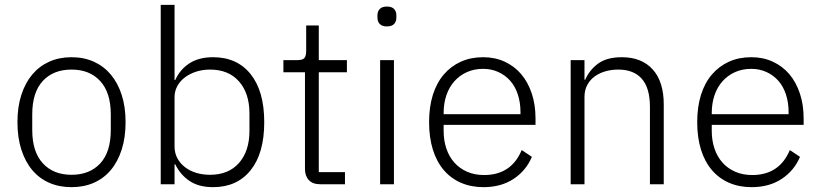

<svg xmlns="http://www.w3.org/2000/svg" viewBox="-20 -760 3387 792"><path d="M275 12Q224 12 183 -6Q142 -24 113 -58.5Q84 -93 68 -143Q52 -193 52 -256Q52 -319 68 -368.5Q84 -418 113 -452.5Q142 -487 183 -505.5Q224 -524 275 -524Q326 -524 367 -505.5Q408 -487 437 -452.5Q466 -418 482 -368.5Q498 -319 498 -256Q498 -193 482 -143Q466 -93 437 -58.5Q408 -24 367 -6Q326 12 275 12ZM275 -39Q350 -39 393.5 -86Q437 -133 437 -224V-288Q437 -378 393.5 -425.5Q350 -473 275 -473Q200 -473 156.5 -426Q113 -379 113 -288V-224Q113 -134 156.5 -86.5Q200 -39 275 -39Z M643 -740H700V-430H703Q722 -473 761 -498.5Q800 -524 859 -524Q958 -524 1014 -454Q1070 -384 1070 -256Q1070 -128 1014 -58Q958 12 859 12Q800 12 762 -13.5Q724 -39 703 -82H700V0H643ZM846 -39Q923 -39 966 -88Q1009 -137 1009 -220V-292Q1009 -375 966 -424Q923 -473 846 -473Q816 -473 789.5 -464.5Q763 -456 743 -441Q723 -426 711.5 -405Q700 -384 700 -359V-156Q700 -129 711.5 -107.5Q723 -86 743 -70.5Q763 -55 789.5 -47Q816 -39 846 -39Z M1301 0Q1270 0 1254 -17Q1238 -34 1238 -63V-462H1149V-512H1207Q1228 -512 1235.5 -520.5Q1243 -529 1243 -551V-655H1295V-512H1411V-462H1295V-50H1403V0Z M1576 -651Q1556 -651 1546.5 -661Q1537 -671 1537 -687V-697Q1537 -713 1546.5 -723Q1556 -733 1576 -733Q1596 -733 1605.5 -723Q1615 -713 1615 -697V-687Q1615 -671 1605.5 -661Q1596 -651 1576 -651ZM1548 -512H1605V0H1548Z M1974 12Q1923 12 1881.5 -6Q1840 -24 1810.5 -58.5Q1781 -93 1765.5 -143Q1750 -193 1750 -256Q1750 -319 1765.5 -368.5Q1781 -418 1810.5 -452.5Q1840 -487 1881 -505.5Q1922 -524 1973 -524Q2022 -524 2062 -505.5Q2102 -487 2130 -454Q2158 -421 2173.5 -374.5Q2189 -328 2189 -272V-245H1810V-220Q1810 -180 1821.5 -146.5Q1833 -113 1854.5 -89Q1876 -65 1907 -51.5Q1938 -38 1977 -38Q2089 -38 2132 -141L2174 -113Q2150 -56 2098.5 -22Q2047 12 1974 12ZM1973 -476Q1936 -476 1906 -462.5Q1876 -449 1854.5 -425Q1833 -401 1821.5 -367.5Q1810 -334 1810 -294V-289H2127V-297Q2127 -337 2116 -370.5Q2105 -404 2084.5 -427Q2064 -450 2035.5 -463Q2007 -476 1973 -476Z M2334 0V-512H2391V-431H2394Q2411 -471 2447 -497.5Q2483 -524 2545 -524Q2627 -524 2672.5 -473.5Q2718 -423 2718 -329V0H2661V-319Q2661 -397 2627.5 -435Q2594 -473 2530 -473Q2503 -473 2478 -466Q2453 -459 2433.5 -445Q2414 -431 2402.5 -409.5Q2391 -388 2391 -360V0Z M3080 12Q3029 12 2987.5 -6Q2946 -24 2916.5 -58.5Q2887 -93 2871.5 -143Q2856 -193 2856 -256Q2856 -319 2871.5 -368.5Q2887 -418 2916.5 -452.5Q2946 -487 2987 -505.5Q3028 -524 3079 -524Q3128 -524 3168 -505.5Q3208 -487 3236 -454Q3264 -421 3279.5 -374.5Q3295 -328 3295 -272V-245H2916V-220Q2916 -180 2927.5 -146.5Q2939 -113 2960.5 -89Q2982 -65 3013 -51.5Q3044 -38 3083 -38Q3195 -38 3238 -141L3280 -113Q3256 -56 3204.5 -22Q3153 12 3080 12ZM3079 -476Q3042 -476 3012 -462.5Q2982 -449 2960.5 -425Q2939 -401 2927.5 -367.5Q2916 -334 2916 -294V-289H3233V-297Q3233 -337 3222 -370.5Q3211 -404 3190.5 -427Q3170 -450 3141.5 -463Q3113 -476 3079 -476Z"/></svg>

Font: IBM Plex Sans Thai Light
Style: Regular
Weight: 300
Designer: Mike Abbink, Paul van der Laan, Pieter van Rosmalen, Ben Mitchell, Mark Frömberg
Foundry: Bold Monday
Version: Version 1.2